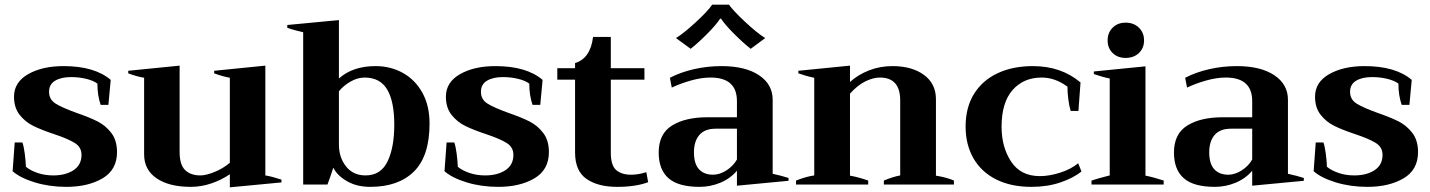

<svg xmlns="http://www.w3.org/2000/svg" viewBox="-20 -790 6124 822"><path d="M34 -57 43 -180H76Q82 -163 86 -132.5Q90 -102 91 -76Q110 -60 141 -49.5Q172 -39 208 -39Q261 -39 295 -61.5Q329 -84 329 -127Q329 -160 300 -178Q271 -196 211 -216Q157 -234 122.5 -251Q88 -268 64 -298.5Q40 -329 40 -376Q40 -438 100.5 -472.5Q161 -507 252 -507Q385 -507 454 -448L444 -341H411Q397 -381 397 -432Q380 -445 349 -452.5Q318 -460 284 -460Q242 -460 216 -444.5Q190 -429 190 -397Q190 -364 218 -346.5Q246 -329 307 -307Q362 -288 397 -270.5Q432 -253 456.5 -221Q481 -189 481 -139Q481 -63 419 -26.5Q357 10 264 10Q192 10 129.5 -9Q67 -28 34 -57Z M1185 -21V-9L964 12V-44Q929 -20 885.5 -5Q842 10 797 10Q704 10 650.5 -26.5Q597 -63 597 -129V-457Q563 -463 529 -476V-487L749 -509V-139Q749 -85 772.5 -62Q796 -39 838 -39Q862 -39 898 -53.5Q934 -68 964 -93V-457Q932 -463 897 -476V-487L1116 -509V-39Q1146 -34 1185 -21Z M1407 -72Q1394 -32 1382 0H1278V-652Q1237 -661 1210 -671V-683L1431 -704V-454Q1490 -507 1588 -507Q1652 -507 1704.5 -478Q1757 -449 1788 -393.5Q1819 -338 1819 -261Q1819 -122 1752.5 -56Q1686 10 1565 10Q1508 10 1466 -14Q1424 -38 1407 -72ZM1668 -256Q1668 -356 1637.5 -407Q1607 -458 1541 -458Q1510 -458 1479.5 -440Q1449 -422 1431 -399V-171Q1431 -116 1461.5 -77.5Q1492 -39 1545 -39Q1610 -39 1639 -98.5Q1668 -158 1668 -256Z M1883 -57 1892 -180H1925Q1931 -163 1935 -132.5Q1939 -102 1940 -76Q1959 -60 1990 -49.5Q2021 -39 2057 -39Q2110 -39 2144 -61.5Q2178 -84 2178 -127Q2178 -160 2149 -178Q2120 -196 2060 -216Q2006 -234 1971.5 -251Q1937 -268 1913 -298.5Q1889 -329 1889 -376Q1889 -438 1949.5 -472.5Q2010 -507 2101 -507Q2234 -507 2303 -448L2293 -341H2260Q2246 -381 2246 -432Q2229 -445 2198 -452.5Q2167 -460 2133 -460Q2091 -460 2065 -444.5Q2039 -429 2039 -397Q2039 -364 2067 -346.5Q2095 -329 2156 -307Q2211 -288 2246 -270.5Q2281 -253 2305.5 -221Q2330 -189 2330 -139Q2330 -63 2268 -26.5Q2206 10 2113 10Q2041 10 1978.5 -9Q1916 -28 1883 -57Z M2755 -10Q2702 10 2622 10Q2540 10 2491 -24Q2442 -58 2442 -137V-449H2366V-498H2442V-520Q2508 -540 2519 -632H2595V-498H2739V-449H2595V-137Q2595 -82 2618 -62Q2641 -42 2682 -42Q2714 -42 2747 -53Z M2874 -627Q2908 -648 2959.5 -695.5Q3011 -743 3029 -770H3101Q3119 -744 3170.5 -696Q3222 -648 3256 -627L3194 -581Q3161 -607 3122.5 -645.5Q3084 -684 3067 -710H3063Q3047 -685 3009 -646.5Q2971 -608 2937 -581ZM2800 -137Q2800 -217 2857 -252.5Q2914 -288 3009 -288H3135V-357Q3135 -458 3022 -458Q2983 -458 2938.5 -445.5Q2894 -433 2856 -415L2848 -457Q2894 -481 2951.5 -494Q3009 -507 3069 -507Q3171 -507 3229.5 -468Q3288 -429 3288 -363V-46Q3329 -37 3356 -28V-16L3135 5V-59Q3106 -25 3063.5 -7.5Q3021 10 2975 10Q2884 10 2842 -27Q2800 -64 2800 -137ZM3135 -107V-239H3044Q2997 -239 2974 -212Q2951 -185 2951 -138Q2951 -89 2972.5 -65.5Q2994 -42 3033 -42Q3061 -42 3090 -60.5Q3119 -79 3135 -107Z M4064 -17V0H3764V-17Q3802 -33 3834 -39V-360Q3834 -458 3747 -458Q3718 -458 3684.5 -441.5Q3651 -425 3619 -389V-38Q3654 -32 3697 -17V0H3388V-17Q3431 -34 3466 -39V-457Q3435 -463 3398 -476V-487L3619 -509V-439Q3653 -470 3700 -488.5Q3747 -507 3801 -507Q3884 -507 3935.5 -469.5Q3987 -432 3987 -365V-38Q4035 -30 4064 -17Z M4114 -248Q4114 -330 4150 -388Q4186 -446 4251 -476.5Q4316 -507 4402 -507Q4523 -507 4606 -437L4597 -315H4564Q4558 -333 4554 -363Q4550 -393 4550 -419Q4497 -458 4440 -458Q4362 -458 4315 -404.5Q4268 -351 4268 -247Q4268 -160 4309 -98Q4350 -36 4432 -36Q4472 -36 4518 -50.5Q4564 -65 4596 -91L4610 -56Q4576 -28 4520 -9Q4464 10 4396 10Q4308 10 4244.5 -22Q4181 -54 4147.5 -112.5Q4114 -171 4114 -248Z M4722 -617Q4722 -650 4743.5 -671.5Q4765 -693 4799 -693Q4834 -693 4856 -671.5Q4878 -650 4878 -617Q4878 -584 4856 -563Q4834 -542 4799 -542Q4765 -542 4743.5 -563Q4722 -584 4722 -617ZM4653 -17Q4683 -27 4731 -39V-454Q4700 -460 4663 -473V-484L4884 -506V-38Q4920 -31 4962 -17V0H4653Z M5006 -137Q5006 -217 5063 -252.5Q5120 -288 5215 -288H5341V-357Q5341 -458 5228 -458Q5189 -458 5144.5 -445.5Q5100 -433 5062 -415L5054 -457Q5100 -481 5157.5 -494Q5215 -507 5275 -507Q5377 -507 5435.5 -468Q5494 -429 5494 -363V-46Q5535 -37 5562 -28V-16L5341 5V-59Q5312 -25 5269.5 -7.5Q5227 10 5181 10Q5090 10 5048 -27Q5006 -64 5006 -137ZM5341 -107V-239H5250Q5203 -239 5180 -212Q5157 -185 5157 -138Q5157 -89 5178.5 -65.5Q5200 -42 5239 -42Q5267 -42 5296 -60.5Q5325 -79 5341 -107Z M5604 -57 5613 -180H5646Q5652 -163 5656 -132.5Q5660 -102 5661 -76Q5680 -60 5711 -49.5Q5742 -39 5778 -39Q5831 -39 5865 -61.5Q5899 -84 5899 -127Q5899 -160 5870 -178Q5841 -196 5781 -216Q5727 -234 5692.5 -251Q5658 -268 5634 -298.5Q5610 -329 5610 -376Q5610 -438 5670.5 -472.5Q5731 -507 5822 -507Q5955 -507 6024 -448L6014 -341H5981Q5967 -381 5967 -432Q5950 -445 5919 -452.5Q5888 -460 5854 -460Q5812 -460 5786 -444.5Q5760 -429 5760 -397Q5760 -364 5788 -346.5Q5816 -329 5877 -307Q5932 -288 5967 -270.5Q6002 -253 6026.5 -221Q6051 -189 6051 -139Q6051 -63 5989 -26.5Q5927 10 5834 10Q5762 10 5699.5 -9Q5637 -28 5604 -57Z"/></svg>

Font: Trirong Bold
Style: Regular
Weight: 700
Designer: Katatrad Team
Foundry: CadsonDemak
Version: Version 1.000